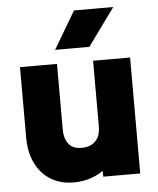

<svg xmlns="http://www.w3.org/2000/svg" viewBox="-54 -793 700 853"><g transform="rotate(-5 296.5 -366.5)"><path d="M538 -517Q538 -389 538 -258.5Q538 -128 538 0Q498 0 456 0Q414 0 373 0Q373 -7 373 -13Q373 -19 373 -26Q346 -7 312.5 3.5Q279 14 240 14Q183 14 139.5 -12Q96 -38 71.5 -87Q47 -136 47 -203Q47 -281 47 -360Q47 -439 47 -517Q88 -517 130 -517Q172 -517 212 -517Q212 -445 212 -371Q212 -297 212 -225Q212 -185 230.5 -160.5Q249 -136 289 -136Q329 -136 351 -159Q373 -182 373 -225Q373 -297 373 -371Q373 -445 373 -517Q414 -517 456 -517Q498 -517 538 -517ZM209 -580Q234 -621 258.5 -663.5Q283 -706 308 -747Q352 -747 396 -747Q440 -747 483 -747Q453 -706 422.5 -663.5Q392 -621 362 -580Q325 -580 286 -580Q247 -580 209 -580Z"/></g></svg>

Font: Tilt Warp
Style: Regular
Weight: 400
Designer: Andy Clymer
Foundry: Andy Clymer
Version: Version 1.000